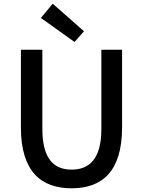

<svg xmlns="http://www.w3.org/2000/svg" viewBox="-20 -1005 773 1038"><path d="M367 13C530 13 640 -76 640 -316V-736H528V-308C528 -142 460 -88 367 -88C275 -88 209 -142 209 -308V-736H93V-316C93 -76 204 13 367 13ZM383 -778 434 -836 265 -985 201 -908Z"/></svg>

Font: Genne Gothic Medium
Style: Regular
Weight: 500
Designer: Ryoko NISHIZUKA (kana & ideographs); Paul D. Hunt (Latin, Greek & Cyrillic); Wenlong ZHANG (bopomofo); Sandoll Communica
Foundry: Adobe Systems Incorporated
Version: Version 1.004;PS 1.004;hotconv 16.6.51;makeotf.lib2.5.65220